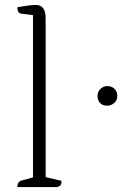

<svg xmlns="http://www.w3.org/2000/svg" viewBox="-20 -754 493 774"><path d="M50 0Q50 -21 66 -26L113 -39V-693L65 -699Q50 -701 50 -725Q80 -730 96 -732Q112 -734 125 -734Q164 -734 164 -680V-40L228 -25Q228 -13 224.5 -8Q221 -3 211 0ZM412 -328Q393 -328 383 -339Q373 -350 373 -367Q373 -384 385 -395.5Q397 -407 412 -407Q431 -407 442 -395.5Q453 -384 453 -367Q453 -350 440.5 -339Q428 -328 412 -328Z"/></svg>

Font: Petrona ExtraLight
Style: Regular
Weight: 200
Designer: Ringo R. Seeber
Foundry: Ringo R. Seeber
Version: Version 2.001; ttfautohint (v1.8.3)